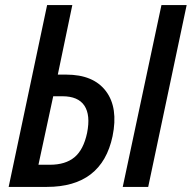

<svg xmlns="http://www.w3.org/2000/svg" viewBox="-20 -734 753 754"><path d="M14 0 165 -714H264L207 -441H240Q347 -441 396 -376Q445 -311 422 -199Q380 0 164 0ZM462 0 614 -714H713L562 0ZM131 -87H176Q237 -87 272.5 -116.5Q308 -146 322 -212Q336 -282 311.5 -319Q287 -356 225 -356H189Z"/></svg>

Font: Noto Sans Condensed Medium
Style: Italic
Weight: 500
Width: 3
Italic angle: -12°
Designer: Monotype Design Team
Foundry: Monotype Imaging Inc.
Version: Version 2.013; ttfautohint (v1.8.4.7-5d5b)